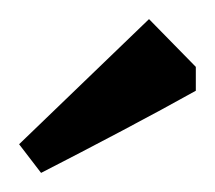

<svg xmlns="http://www.w3.org/2000/svg" viewBox="-20 -700 225 201"><path d="M23 -519 0 -549 136 -680 185 -630V-605Q151 -586 107.5 -563Q64 -540 23 -519Z"/></svg>

Font: Grenze Gotisch
Style: Regular
Weight: 400
Designer: Renata Polastri
Foundry: Omnibus-Type
Version: Version 1.001